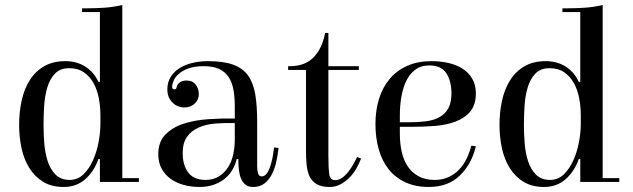

<svg xmlns="http://www.w3.org/2000/svg" viewBox="-20 -723 2514 763"><path d="M377 0V-91H371Q354 -42 319 -11Q284 20 233 20Q185 20 151.5 -0.5Q118 -21 96.5 -55.5Q75 -90 65.5 -134.5Q56 -179 56 -227Q56 -277 66 -323Q76 -369 98 -404Q120 -439 155 -459.5Q190 -480 240 -480Q284 -480 318 -459Q352 -438 371 -398H377V-675H306V-690H327Q363 -690 397 -692.5Q431 -695 466 -703V-15H532V0ZM379 -265Q379 -300 372.5 -333.5Q366 -367 351.5 -393Q337 -419 313.5 -435.5Q290 -452 255 -452Q219 -452 198.5 -430.5Q178 -409 168 -375.5Q158 -342 155.5 -302.5Q153 -263 153 -227Q153 -192 156 -153.5Q159 -115 169.5 -82.5Q180 -50 201 -29Q222 -8 257 -8Q289 -8 312 -30.5Q335 -53 350 -87Q365 -121 372 -159.5Q379 -198 379 -229Z M806 -480Q868 -480 906.5 -466Q945 -452 966 -422.5Q987 -393 994.5 -347.5Q1002 -302 1002 -240V-63Q1002 -46 1005.5 -34Q1009 -22 1020 -22Q1039 -22 1051.5 -55Q1064 -88 1069 -137L1087 -135Q1084 -108 1078 -80.5Q1072 -53 1060.5 -30.5Q1049 -8 1031 6Q1013 20 986 20Q966 20 954.5 10Q943 0 937 -15.5Q931 -31 929 -51Q927 -71 927 -91H921Q907 -37 867.5 -8.5Q828 20 773 20Q740 20 710.5 12Q681 4 658.5 -12Q636 -28 622.5 -52.5Q609 -77 609 -110Q609 -160 638 -189Q667 -218 711.5 -232Q756 -246 809.5 -249.5Q863 -253 913 -252V-301Q913 -338 907.5 -367.5Q902 -397 888 -417.5Q874 -438 850.5 -449Q827 -460 790 -460Q754 -460 730 -451.5Q706 -443 691 -430Q676 -417 670 -402.5Q664 -388 664 -377Q664 -372 667 -370Q670 -368 673 -368Q681 -368 682 -377Q684 -388 694.5 -395.5Q705 -403 722 -403Q745 -403 757.5 -387Q770 -371 770 -349Q770 -326 753.5 -311Q737 -296 714 -296Q684 -296 664.5 -316.5Q645 -337 645 -367Q645 -397 659 -418.5Q673 -440 695.5 -453.5Q718 -467 747 -473.5Q776 -480 806 -480ZM913 -234Q873 -235 835.5 -232Q798 -229 769 -216Q740 -203 723 -179Q706 -155 706 -114Q706 -67 728 -37.5Q750 -8 797 -8Q827 -8 849 -21.5Q871 -35 885.5 -57Q900 -79 906.5 -108Q913 -137 913 -167Z M1285 -105Q1285 -54 1288.5 -30.5Q1292 -7 1312 -7Q1326 -7 1339.5 -16.5Q1353 -26 1364 -40Q1375 -54 1384 -70Q1393 -86 1399 -99L1415 -93Q1407 -72 1395 -51.5Q1383 -31 1367 -15.5Q1351 0 1332 10Q1313 20 1290 20Q1258 20 1239 9Q1220 -2 1210.5 -21.5Q1201 -41 1198.5 -68Q1196 -95 1196 -127V-445H1125V-460H1132Q1193 -460 1227 -496Q1261 -532 1272 -592H1285V-460H1406V-445H1285Z M1695 -480Q1729 -480 1761 -473Q1793 -466 1817.5 -450.5Q1842 -435 1856.5 -410.5Q1871 -386 1871 -352Q1871 -306 1848.5 -279.5Q1826 -253 1789.5 -239.5Q1753 -226 1707.5 -222.5Q1662 -219 1616 -219H1569V-190Q1569 -153 1576.5 -119.5Q1584 -86 1600.5 -61.5Q1617 -37 1643.5 -22.5Q1670 -8 1707 -8Q1738 -8 1762 -19Q1786 -30 1804 -48.5Q1822 -67 1834 -92Q1846 -117 1853 -144L1871 -142Q1855 -72 1808 -26Q1761 20 1684 20Q1630 20 1590 1Q1550 -18 1524 -51Q1498 -84 1485 -130Q1472 -176 1472 -230Q1472 -285 1486.5 -331Q1501 -377 1529 -410Q1557 -443 1598.5 -461.5Q1640 -480 1695 -480ZM1604 -237Q1641 -237 1672.5 -241Q1704 -245 1726.5 -257.5Q1749 -270 1761.5 -292.5Q1774 -315 1774 -352Q1774 -400 1754 -431.5Q1734 -463 1686 -463Q1652 -463 1629 -445Q1606 -427 1593 -398.5Q1580 -370 1574.5 -335Q1569 -300 1569 -265V-237Z M2286 0V-91H2280Q2263 -42 2228 -11Q2193 20 2142 20Q2094 20 2060.5 -0.5Q2027 -21 2005.5 -55.5Q1984 -90 1974.5 -134.5Q1965 -179 1965 -227Q1965 -277 1975 -323Q1985 -369 2007 -404Q2029 -439 2064 -459.5Q2099 -480 2149 -480Q2193 -480 2227 -459Q2261 -438 2280 -398H2286V-675H2215V-690H2236Q2272 -690 2306 -692.5Q2340 -695 2375 -703V-15H2441V0ZM2288 -265Q2288 -300 2281.5 -333.5Q2275 -367 2260.5 -393Q2246 -419 2222.5 -435.5Q2199 -452 2164 -452Q2128 -452 2107.5 -430.5Q2087 -409 2077 -375.5Q2067 -342 2064.5 -302.5Q2062 -263 2062 -227Q2062 -192 2065 -153.5Q2068 -115 2078.5 -82.5Q2089 -50 2110 -29Q2131 -8 2166 -8Q2198 -8 2221 -30.5Q2244 -53 2259 -87Q2274 -121 2281 -159.5Q2288 -198 2288 -229Z"/></svg>

Font: Elsie
Style: Regular
Weight: 400
Designer: Alejandro Inler
Foundry: Alejandro Inler
Version: 1.001